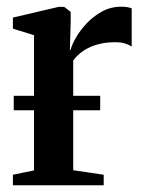

<svg xmlns="http://www.w3.org/2000/svg" viewBox="-20 -553 432 573"><path d="M18.5 0V-31.5L81.5 -44.5V-448L18.5 -467.5V-500.5L155 -532.5H171.5L191 -517.5V-489.5L188.5 -402L191 -405.5Q194.5 -419.5 206.5 -440.5Q218.5 -461.5 238.2 -482.8Q258 -504 284.2 -518.5Q310.5 -533 342 -533Q353.5 -533 361 -531.5Q368.5 -530 373 -528V-414Q367 -418.5 354.5 -422.8Q342 -427 323.5 -427Q295 -427 271.5 -420.5Q248 -414 229.8 -402Q211.5 -390 198.5 -372.5V-45L289.5 -31.5V0ZM279 -267V-224H21V-267Z"/></svg>

Font: Merriweather 96pt SemiBold
Style: Regular
Weight: 600
Version: Version 2.100